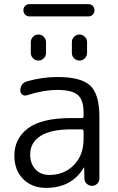

<svg xmlns="http://www.w3.org/2000/svg" viewBox="-20 -905 574 935"><path d="M330 -700Q330 -715 341 -726Q352 -737 367 -737Q382 -737 393 -726Q404 -715 404 -700V-647Q404 -632 393 -621Q382 -610 367 -610Q352 -610 341 -621Q330 -632 330 -647ZM130 -700Q130 -715 141 -726Q152 -737 167 -737Q182 -737 193 -726Q204 -715 204 -700V-647Q204 -632 193 -621Q182 -610 167 -610Q152 -610 141 -621Q130 -632 130 -647ZM410 -825H124Q111 -825 102.5 -833.5Q94 -842 94 -855Q94 -868 102.5 -876.5Q111 -885 124 -885H410Q423 -885 431.5 -876.5Q440 -868 440 -855Q440 -842 431.5 -833.5Q423 -825 410 -825ZM327 -275Q228 -275 177.5 -243Q127 -211 127 -153Q127 -108 152.5 -80.5Q178 -53 220 -53Q292 -53 339.5 -101Q387 -149 387 -228V-266Q387 -275 378 -275ZM204 10Q136 10 93 -33Q50 -76 50 -147Q50 -230 116 -280Q182 -330 327 -330H378Q387 -330 387 -338V-357Q387 -418 359 -442.5Q331 -467 260 -467Q191 -467 111 -441Q99 -437 89 -444Q79 -451 79 -464Q79 -499 112 -509Q186 -530 260 -530Q375 -530 419.5 -488Q464 -446 464 -337V-36Q464 -21 453.5 -10.5Q443 0 428 0Q413 0 402 -10.5Q391 -21 391 -36L390 -88Q390 -89 389 -89Q387 -89 387 -87Q328 10 204 10Z"/></svg>

Font: Rounded Mplus 1c
Style: Regular
Weight: 400
Version: Version 1.059.20150529